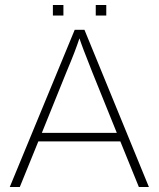

<svg xmlns="http://www.w3.org/2000/svg" viewBox="-20 -746 634 766"><path d="M59 0H19L278 -627H317L574 0H534L460 -182H133ZM297 -593Q288 -566 276.5 -536Q265 -506 244 -456L147 -216H446L349 -456Q327 -511 314 -545.5Q301 -580 297 -593ZM404 -726V-684H362V-726ZM233 -726V-684H191V-726Z"/></svg>

Font: Blinker ExtraLight
Style: Regular
Weight: 200
Designer: Juergen Huber
Foundry: supertype
Version: Version 1.017;hotconv 1.0.117;makeotfexe 2.5.65602